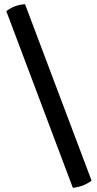

<svg xmlns="http://www.w3.org/2000/svg" viewBox="-20 -781 462 912"><path d="M326 111 10 -728Q49 -758 99 -761L415 77Q377 106 326 111Z"/></svg>

Font: Signika
Style: Regular
Weight: 400
Designer: Anna Giedrys
Foundry: Anna Giedrys
Version: Version 1.001